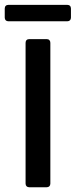

<svg xmlns="http://www.w3.org/2000/svg" viewBox="-20 -790 319 810"><path d="M0 -753.9V-715.8C0 -706.1 5.9 -700.2 15.6 -700.2H263.7C273.4 -700.2 279.3 -706.1 279.3 -715.8V-753.9C279.3 -763.7 273.4 -769.5 263.7 -769.5H15.6C5.9 -769.5 0 -763.7 0 -753.9ZM87.9 -609.4V-15.6C87.9 -5.9 93.8 0 103.5 0H176.8C186.5 0 192.4 -5.9 192.4 -15.6V-609.4C192.4 -619.1 186.5 -625 176.8 -625H103.5C93.8 -625 87.9 -619.1 87.9 -609.4Z"/></svg>

Font: Ed Sans Neue Medium
Style: Regular
Weight: 500
Designer: Stephen Hutchings
Version: Version 1.004;PS 001.004;hotconv 1.0.88;makeotf.lib2.5.64775